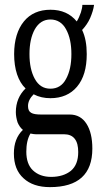

<svg xmlns="http://www.w3.org/2000/svg" viewBox="-20 -599 423 788"><path d="M335 -91C319 -116 296 -129 266 -129C266 -129 148 -129 148 -129C130 -129 116 -131 108 -136C99 -141 95 -150 95 -164C95 -181 103 -197 118 -212C139 -201 162 -196 187 -196C233 -196 270 -212 296 -243C323 -275 336 -319 336 -377C336 -416 330 -449 317 -476C331 -491 342 -507 350 -525C358 -544 364 -562 366 -579C366 -579 318 -579 318 -579C318 -571 316 -561 312 -548C307 -534 302 -522 295 -511C269 -543 233 -559 187 -559C141 -559 104 -543 78 -511C52 -479 38 -434 38 -377C38 -346 42 -318 50 -294C58 -270 70 -250 85 -236C59 -211 45 -178 45 -139C45 -124 48 -110 52 -97C57 -85 64 -74 74 -66C49 -42 37 -10 37 31C37 75 50 109 77 133C103 157 139 169 185 169C301 169 359 116 359 11C359 -32 351 -66 335 -91ZM123 -479C138 -505 159 -519 187 -519C215 -519 237 -505 251 -479C266 -452 273 -418 273 -377C273 -336 266 -302 251 -275C237 -248 215 -235 187 -235C159 -235 138 -248 123 -275C108 -302 101 -336 101 -377C101 -418 108 -452 123 -479ZM271 102C251 118 224 127 190 127C159 127 134 118 115 100C97 83 88 57 88 24C88 -6 93 -31 105 -51C114 -49 122 -48 127 -48C127 -48 243 -48 243 -48C262 -48 277 -42 287 -29C297 -16 301 2 301 25C301 60 291 85 271 102Z"/></svg>

Font: BUSH 25 TRIRONG 0515 A
Style: Regular
Weight: 400
Designer: Katatrad Team
Foundry: CadsonDemak